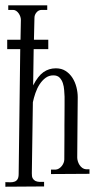

<svg xmlns="http://www.w3.org/2000/svg" viewBox="-25 -728 355 719"><path d="M94.2 -79.1Q93.8 -66.9 97.4 -60.3Q101.1 -53.7 107.4 -50.5Q113.8 -47.4 122.3 -46.9Q130.9 -46.4 140.1 -46.9V-29.8L-4.9 -28.8V-45.9Q5.4 -45.4 14.4 -45.4Q23.4 -45.4 30.3 -48.1Q37.1 -50.8 41 -57.4Q44.9 -64 44.9 -77.1L50.8 -543.9H2V-579.1H51.8L53.2 -653.8Q53.2 -659.7 51 -666Q48.8 -672.4 44.9 -678Q41 -683.6 35.6 -687.3Q30.3 -690.9 23.9 -690.9H5.9V-708H151.9V-690.9H130.9Q119.6 -690.9 111.8 -681.6Q104 -672.4 104 -661.1L102.1 -579.1H155.8V-543.9H101.1L99.1 -408.2Q117.2 -443.4 137.7 -457.8Q158.2 -472.2 184.1 -472.2Q205.6 -472.2 220.9 -462.2Q236.3 -452.1 246.3 -436.5Q256.3 -420.9 261.2 -401.6Q266.1 -382.3 266.1 -363.8Q266.1 -307.6 265.1 -251Q264.2 -194.3 264.2 -138.2Q264.2 -131.8 266.4 -124.3Q268.6 -116.7 272.9 -110.1Q277.3 -103.5 283.4 -99.1Q289.6 -94.7 296.9 -94.2H310.1V-77.1L166 -76.2V-92.8H183.1Q189.9 -93.3 195.8 -96.9Q201.7 -100.6 206.1 -106Q210.4 -111.3 213.1 -117.9Q215.8 -124.5 215.8 -130.9Q215.8 -176.3 216.3 -219.7Q216.3 -238.3 216.3 -258.1Q216.3 -277.8 216.6 -297.1Q216.8 -316.4 216.8 -334Q216.8 -351.6 216.8 -366.2Q216.3 -376.5 215.3 -390.4Q214.4 -404.3 210.4 -416.5Q206.5 -428.7 198.2 -437.3Q189.9 -445.8 174.8 -445.8Q158.2 -445.8 145.5 -436.3Q132.8 -426.8 123.3 -412.1Q113.8 -397.5 107.7 -379.6Q101.6 -361.8 98.1 -345.2Z"/></svg>

Font: Bigelow Rules
Style: Regular
Weight: 400
Designer: Astigmatic (AOETI)
Foundry: Astigmatic (AOETI)
Version: Version 1.001